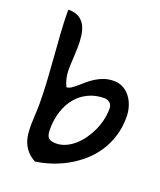

<svg xmlns="http://www.w3.org/2000/svg" viewBox="-122 -712 660 791"><g transform="rotate(20 208.5 -316.5)"><path d="M138.2 -145Q138.2 -117.2 148.2 -107.9Q158.2 -98.6 180.7 -98.6Q202.6 -98.6 222.9 -107.7Q243.2 -116.7 260.7 -132.1Q278.3 -147.5 293 -168Q307.6 -188.5 318.1 -211.7Q328.6 -234.9 334.2 -259.5Q339.8 -284.2 339.8 -307.6Q339.8 -325.2 329.6 -333.7Q319.3 -342.3 305.7 -342.3Q267.6 -342.3 236.6 -327.6Q205.6 -313 183.6 -286.6Q161.6 -260.3 149.9 -224.1Q138.2 -188 138.2 -145ZM125.5 1Q103 -11.2 89.8 -26.6Q76.7 -42 69.6 -59.8Q62.5 -77.6 60.5 -97.4Q58.6 -117.2 58.8 -138.4Q59.1 -159.7 60.5 -182.4Q62 -205.1 62 -228Q62 -278.3 58.8 -328.9Q55.7 -379.4 51.8 -429.7Q47.9 -480 44.4 -530.3Q41 -580.6 40.5 -631.3L43.5 -634.3Q72.3 -633.8 89.6 -622.6Q106.9 -611.3 116 -592.8Q125 -574.2 127.9 -550Q130.9 -525.9 130.4 -500.2Q129.9 -474.6 128.2 -448.7Q126.5 -422.9 126.5 -401.4Q126.5 -382.8 130.6 -365Q134.8 -347.2 142.6 -331.1Q152.8 -331.1 163.3 -338.1Q173.8 -345.2 185.5 -355.2Q197.3 -365.2 210.7 -377Q224.1 -388.7 240.5 -398.9Q256.8 -409.2 276.1 -415.8Q295.4 -422.4 319.3 -422.4Q341.3 -422.4 359.4 -412.6Q377.4 -402.8 390.4 -386Q403.3 -369.1 410.4 -346.7Q417.5 -324.2 417.5 -299.3Q417.5 -253.9 405.5 -215.6Q393.6 -177.2 372.6 -145.3Q351.6 -113.3 323.2 -88.4Q294.9 -63.5 262.5 -45.2Q230 -26.9 195.1 -15.4Q160.2 -3.9 125.5 1Z"/></g></svg>

Font: RIT Kutty
Style: Bold
Weight: 700
Designer: Artist Kutty Kodungallur
Foundry: Rachana Institute of Technology
Version: 1.3.2